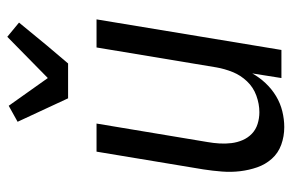

<svg xmlns="http://www.w3.org/2000/svg" viewBox="-160 -652 819 540"><g transform="rotate(-90 250.0 -381.5)"><path d="M163 8Q137 8 113.5 -0.5Q90 -9 74 -27Q58 -45 50 -68Q42 -91 39 -116Q36 -141 38 -167Q40 -193 44 -219L94 -520H173L121 -208Q118 -191 117 -174Q116 -157 118 -140.5Q120 -124 126.5 -109Q133 -94 144.5 -83Q156 -72 172 -67Q188 -62 205 -62Q228 -62 251.5 -70.5Q275 -79 292 -97Q309 -115 318 -137.5Q327 -160 331 -183L387 -520H466L380 0H301L314 -82Q303 -62 286.5 -44.5Q270 -27 250 -15Q230 -3 207.5 2.5Q185 8 163 8ZM244 -600 178 -742 223 -767 301 -657 417 -771 457 -738 392 -659 342 -600Z"/></g></svg>

Font: Iosevka SS18
Style: Italic
Weight: 400
Italic angle: -9°
Monospace: yes
Designer: Belleve Invis
Foundry: Belleve Invis
Version: Version 25.1.1; ttfautohint (v1.8.4)